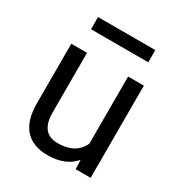

<svg xmlns="http://www.w3.org/2000/svg" viewBox="-170 -826 891 953"><g transform="rotate(30 275.5 -349.5)"><path d="M443.4 -709.5H115.2V-639.6H443.4ZM396.5 0H482.4V-528.3H392.1V-144C369.1 -92.8 323.2 -66.9 254.4 -66.9C189.5 -66.9 156.7 -106.9 156.7 -187V-528.3H66.4V-184.6C66.9 -56.2 127 9.8 239.7 9.8C307.6 9.8 359.4 -10.7 394.5 -52.2Z"/></g></svg>

Font: Roboto
Style: Regular
Weight: 400
Designer: Google
Version: Version 2.137; 2017